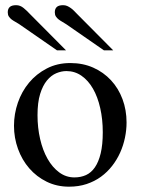

<svg xmlns="http://www.w3.org/2000/svg" viewBox="-20 -702 540 737"><path d="M465.8 -231.9Q465.8 -203.1 459.7 -173.6Q453.6 -144 441.4 -116.7Q429.2 -89.4 410.6 -65.4Q392.1 -41.5 367.7 -23.7Q343.3 -5.9 312.5 4.4Q281.7 14.6 245.1 14.6Q198.2 14.6 159.4 -4.4Q120.6 -23.4 92.5 -55.7Q64.5 -87.9 49.1 -130.4Q33.7 -172.9 33.7 -219.2Q33.7 -264.6 48.6 -307.9Q63.5 -351.1 91.6 -384.8Q119.6 -418.5 159.7 -439.2Q199.7 -460 250 -460Q298.3 -460 337.9 -442.4Q377.4 -424.8 406 -394Q434.6 -363.3 450.2 -321.5Q465.8 -279.8 465.8 -231.9ZM374.5 -194.3Q374.5 -244.1 364.7 -287.1Q355 -330.1 336.9 -361.6Q318.8 -393.1 293 -411.1Q267.1 -429.2 234.9 -429.2Q215.8 -429.2 196 -420.9Q176.3 -412.6 160.2 -393.1Q144 -373.5 134 -341.1Q124 -308.6 124 -259.8Q124 -211.9 134 -168.5Q144 -125 162.6 -92.3Q181.2 -59.6 207.3 -40.3Q233.4 -21 265.6 -21Q290 -21 310.1 -30Q330.1 -39.1 344.2 -59.6Q358.4 -80.1 366.5 -113.3Q374.5 -146.5 374.5 -194.3ZM198.7 -508.8 54.2 -608.9Q46.9 -613.8 38.8 -618.2Q30.8 -622.6 24.4 -627.4Q18.1 -632.3 13.9 -638.7Q9.8 -645 9.8 -654.8Q9.8 -668 17.3 -675Q24.9 -682.1 42 -682.1Q57.6 -682.1 70.8 -671.1Q84 -660.2 94.7 -648.4L233.4 -508.8ZM378.9 -508.8 234.4 -608.9Q227.1 -613.8 219.2 -618.2Q211.4 -622.6 205.1 -627.4Q198.7 -632.3 194.6 -638.7Q190.4 -645 190.4 -654.8Q190.4 -668 197.8 -675Q205.1 -682.1 222.2 -682.1Q231 -682.1 238 -679Q245.1 -675.8 251.7 -671.1Q258.3 -666.5 264.2 -660.4Q270 -654.3 275.9 -648.4L414.6 -508.8Z"/></svg>

Font: Doulos SIL
Style: Regular
Weight: 400
Designer: Walt Agee, Victor Gaultney, Peter Martin, Debbi Hosken
Foundry: SIL International
Version: Version 4.110; 2011; Maintenance release